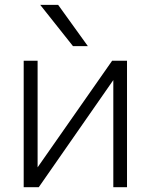

<svg xmlns="http://www.w3.org/2000/svg" viewBox="-20 -774 618 795"><path d="M146.5 -753.9H220.7L343.8 -583H282.2ZM449.2 -442.4 140.6 1H78.1V-522.5H135.7V-81.1L444.3 -522.5H505.9V1H449.2Z"/></svg>

Font: Gen Shin Gothic Light
Style: Regular
Weight: 200
Designer: [Source Han Sans]
Ryoko NISHIZUKA  (kana & ideographs); Paul D. Hunt (Latin, Greek & Cyrillic); Wenlong ZHANG  (bopomofo
Version: Version 1.002.20150607